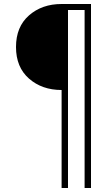

<svg xmlns="http://www.w3.org/2000/svg" viewBox="-20 -720 534 960"><path d="M288 -270Q190 -270 125 -327Q60 -384 60 -485Q60 -586 125 -643Q190 -700 288 -700H435V220H403V-670H320V220H288Z"/></svg>

Font: Renner
Style: Thin
Weight: 200
Version: Version 003.000 ; ttfautohint (v0.97) -l 8 -r 50 -G 200 -x 1